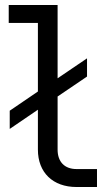

<svg xmlns="http://www.w3.org/2000/svg" viewBox="-20 -750 440 770"><path d="M287 -72C239 -72 211 -101 211 -150V-363L329 -443V-516L211 -436V-730H15V-658H132V-383L19 -306V-233L132 -310V-150C132 -58 192 0 287 0H369V-72Z"/></svg>

Font: Tekne LDO Light
Style: Regular
Weight: 300
Monospace: yes
Designer: Alessio Laiso, Mario Rullo, Paolo Rosset
Foundry: Alessio Laiso
Version: Version 1.000;hotconv 1.0.109;makeotfexe 2.5.65596